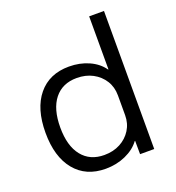

<svg xmlns="http://www.w3.org/2000/svg" viewBox="-134 -837 875 954"><g transform="rotate(-20 303.5 -360.0)"><path d="M263.6 10Q159.5 10 100.9 -61.5Q42.3 -133 42.3 -260Q42.3 -387.5 100.9 -458.7Q159.5 -530 263.6 -530Q320.5 -530 368 -508.9Q415.5 -487.7 441.9 -449.7H444V-730H522.4V0H447.6L447.1 -70.3H445Q417.8 -33.3 369.1 -11.6Q320.5 10 263.6 10ZM280.1 -56.6Q327.8 -56.6 364.5 -76.2Q401.2 -95.8 422.6 -129.9Q444 -164 444 -207.7V-312.3Q444 -356.4 422.6 -390.3Q401.2 -424.2 364.6 -443.8Q327.9 -463.4 280.4 -463.4Q204.6 -463.4 162.4 -410.6Q120.2 -357.7 120.2 -260Q120.2 -162.4 162.4 -109.5Q204.6 -56.6 280.1 -56.6Z"/></g></svg>

Font: M PLUS 1 Thin
Style: Regular
Weight: 100
Designer: Coji Morishita
Foundry: UNDERFOREST DESIGN
Version: Version 1.001